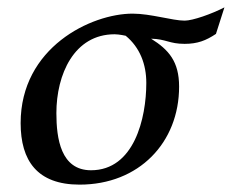

<svg xmlns="http://www.w3.org/2000/svg" viewBox="-20 -486 650 521"><path d="M36 -152C36 -50 81 15 196 15C357 15 466 -99 466 -251C466 -319 438 -351 390 -381C431 -380 439 -367 481 -367C516 -367 539 -376 566 -394L589 -466C554 -448 503 -430 481 -430C448 -430 389 -449 340 -449C227 -449 36 -357 36 -152ZM133 -179C133 -284 181 -393 291 -393C303 -393 321 -389 321 -389C360 -357 377 -311 377 -261C377 -165 344 -24 227 -24C145 -24 133 -110 133 -179Z"/></svg>

Font: KpRoman
Style: SemiboldItalic
Weight: 600
Italic angle: -11°
Version: Version 0.66